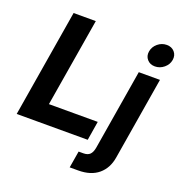

<svg xmlns="http://www.w3.org/2000/svg" viewBox="-162 -879 1152 1222"><g transform="rotate(20 414.0 -268.0)"><path d="M11.7 0 132.3 -727.5H282.7L183.1 -128.9H513.7L492.7 0ZM650.9 -515.6H794.4L701.7 43.5Q689.5 119.1 638.7 161.6Q587.9 204.1 502.4 204.1H444.8L463.9 90.3H496.1Q524.9 90.3 540 75.7Q555.2 61 561 27.3ZM733.9 -585Q700.7 -585 681.2 -607.4Q661.6 -629.9 667 -662.1Q672.4 -694.8 699.2 -717.3Q726.1 -739.7 759.8 -739.7Q793.5 -739.7 813 -717.3Q832.5 -694.8 827.1 -662.1Q821.8 -629.9 794.7 -607.4Q767.6 -585 733.9 -585Z"/></g></svg>

Font: Inter Display
Style: Bold Italic
Weight: 700
Italic angle: -9.39999°
Designer: Rasmus Andersson
Foundry: rsms
Version: Version 4.000;git-a52131595